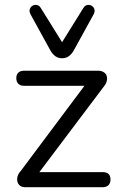

<svg xmlns="http://www.w3.org/2000/svg" viewBox="-20 -781 503 801"><path d="M85 0Q72 0 64 -6Q56 -12 53 -22Q50 -32 53 -44Q56 -56 66 -67L348 -444V-423H81Q65 -423 56.5 -431.5Q48 -440 48 -455Q48 -470 56.5 -478Q65 -486 81 -486H388Q403 -486 412.5 -480Q422 -474 425 -464.5Q428 -455 425.5 -443.5Q423 -432 414 -421L127 -40V-63H408Q441 -63 441 -32Q441 -17 432.5 -8.5Q424 0 408 0ZM239 -538Q223 -538 211 -546.5Q199 -555 190 -571L107 -722Q101 -734 104.5 -743.5Q108 -753 116.5 -757.5Q125 -762 134.5 -760Q144 -758 150 -748L239 -605L328 -748Q334 -758 343.5 -760Q353 -762 361.5 -757.5Q370 -753 373.5 -743.5Q377 -734 371 -722L288 -571Q279 -555 267 -546.5Q255 -538 239 -538Z"/></svg>

Font: Nunito
Style: Regular
Weight: 400
Designer: Vernon Adams
Foundry: Vernon Adams
Version: Version 3.602